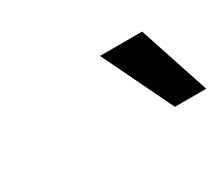

<svg xmlns="http://www.w3.org/2000/svg" viewBox="-41 -810 341 292"><g transform="rotate(-30 129.5 -664.0)"><path d="M204 -602H259L218 -726H144Z"/></g></svg>

Font: Geist Light
Style: Italic
Weight: 300
Italic angle: -12°
Designer: Basement.studio, Andrés Briganti, Mateo Zaragoza
Foundry: Basement.studio, Vercel, Andrés Briganti, Guido Ferreyra, Mateo Zaragoza
Version: Version 1.500